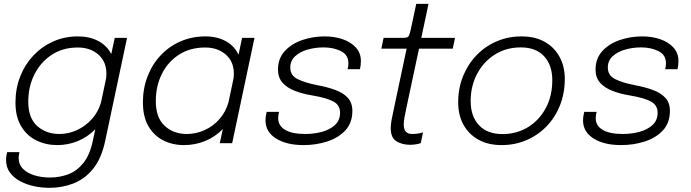

<svg xmlns="http://www.w3.org/2000/svg" viewBox="-20 -722 3486 968"><path d="M268.5 9.5Q211.5 9.5 163.5 -14Q115.5 -37.5 86.8 -85.2Q58 -133 58 -205Q58 -275 81.5 -335.5Q105 -396 147.8 -441.5Q190.5 -487 248 -512.8Q305.5 -538.5 373 -538.5Q431 -538.5 475 -515.5Q519 -492.5 541 -449.5L558.5 -531H620.5L510 -10Q491 78 449 129.5Q407 181 350 203Q293 225 229 225Q190.5 225 152 216.8Q113.5 208.5 81.5 191.5Q49.5 174.5 30 147.8Q10.5 121 10.5 84Q10.5 73.5 12 64.5Q13.5 55.5 16 45H78Q74 63 74 73.5Q74 107.5 96.2 129.5Q118.5 151.5 154.5 162.2Q190.5 173 232 173Q281 173 324.5 156.5Q368 140 400.2 100Q432.5 60 447.5 -10L460.5 -70.5Q422.5 -31.5 373 -11Q323.5 9.5 268.5 9.5ZM122.5 -209.5Q122.5 -127 167.5 -86.8Q212.5 -46.5 279.5 -46.5Q325.5 -46.5 368.2 -66.2Q411 -86 443 -121.5Q475 -157 489 -204.5L514.5 -324.5Q516.5 -340 516.5 -350.5Q516.5 -411 476 -446.8Q435.5 -482.5 372 -482.5Q296.5 -482.5 240.5 -445.5Q184.5 -408.5 153.5 -346.8Q122.5 -285 122.5 -209.5Z M907.5 9.5Q850 9.5 803 -14.2Q756 -38 728.2 -85.8Q700.5 -133.5 700.5 -206Q700.5 -276 723.8 -336.5Q747 -397 789.5 -442.5Q832 -488 889.8 -513.2Q947.5 -538.5 1015.5 -538.5Q1074.5 -538.5 1118.2 -514.5Q1162 -490.5 1182.5 -446L1200.5 -531H1263L1150.5 0H1088L1103.5 -71.5Q1065 -32 1014.5 -11.2Q964 9.5 907.5 9.5ZM765.5 -212Q765.5 -129 810 -87.8Q854.5 -46.5 921.5 -46.5Q969.5 -46.5 1012.8 -66.5Q1056 -86.5 1087.2 -122.5Q1118.5 -158.5 1132 -206.5L1157 -324.5Q1159 -338.5 1159 -350.5Q1159 -411.5 1118.2 -447Q1077.5 -482.5 1014.5 -482.5Q938.5 -482.5 882.5 -446.5Q826.5 -410.5 796 -349.2Q765.5 -288 765.5 -212Z M1510.5 9.5Q1424 9.5 1371.2 -24Q1318.5 -57.5 1318.5 -114.5Q1318.5 -125.5 1320.5 -138Q1322.5 -150.5 1324.5 -158H1387Q1382.5 -143 1382.5 -126Q1382.5 -88 1417.8 -67.2Q1453 -46.5 1518.5 -46.5Q1562.5 -46.5 1602.8 -57.2Q1643 -68 1668.8 -91.8Q1694.5 -115.5 1694.5 -153.5Q1694.5 -192 1661 -210.2Q1627.5 -228.5 1556 -240.5Q1506.5 -248.5 1467 -263.8Q1427.5 -279 1404.5 -304.8Q1381.5 -330.5 1381.5 -371.5Q1381.5 -427 1415.5 -464.2Q1449.5 -501.5 1503.5 -520Q1557.5 -538.5 1617 -538.5Q1667 -538.5 1708.5 -524Q1750 -509.5 1774.8 -481.8Q1799.5 -454 1799.5 -414.5Q1799.5 -391 1794.5 -373H1732.5Q1734.5 -380 1735.5 -386.8Q1736.5 -393.5 1736.5 -403Q1736.5 -445.5 1699 -464.2Q1661.5 -483 1611 -483Q1569 -483 1530.8 -472Q1492.5 -461 1468 -438.5Q1443.5 -416 1443.5 -381.5Q1443.5 -341.5 1480.2 -323.2Q1517 -305 1580 -292.5Q1631.5 -283 1671.2 -268.2Q1711 -253.5 1733.8 -228.5Q1756.5 -203.5 1756.5 -163Q1756.5 -102.5 1721 -64.5Q1685.5 -26.5 1629.2 -8.5Q1573 9.5 1510.5 9.5Z M2047 8Q2009 8 1979.5 -9.2Q1950 -26.5 1950 -76.5Q1950 -94 1953.8 -115.2Q1957.5 -136.5 1964 -165.5L2030 -476.5H1902.5L1914 -531H2008.5Q2033.5 -531 2039.2 -538.2Q2045 -545.5 2051.5 -575.5L2078.5 -702.5H2140.5L2104 -531H2274L2262.5 -476.5H2092.5L2030.5 -186Q2023.5 -154 2019.5 -131.5Q2015.5 -109 2015.5 -94Q2015.5 -72 2025.2 -59.2Q2035 -46.5 2058.5 -46.5Q2073.5 -46.5 2089.2 -49Q2105 -51.5 2112.5 -55L2101.5 -0.5Q2093 2.5 2079 5.2Q2065 8 2047 8Z M2509 9.5Q2441 9.5 2392 -17.8Q2343 -45 2316.5 -93.5Q2290 -142 2290 -206.5Q2290 -276.5 2314.2 -337Q2338.5 -397.5 2381.8 -442.8Q2425 -488 2483.2 -513.2Q2541.5 -538.5 2609.5 -538.5Q2678 -538.5 2726.8 -510.8Q2775.5 -483 2801.5 -434.5Q2827.5 -386 2827.5 -325Q2827.5 -251 2802.8 -189.8Q2778 -128.5 2734.5 -84Q2691 -39.5 2633.2 -15Q2575.5 9.5 2509 9.5ZM2513.5 -46Q2584 -46 2640.8 -80.2Q2697.5 -114.5 2731 -175.8Q2764.5 -237 2764.5 -318.5Q2764.5 -393 2723.5 -438Q2682.5 -483 2605.5 -483Q2532 -483 2475 -447Q2418 -411 2385.5 -349.8Q2353 -288.5 2353 -212.5Q2353 -135.5 2394.8 -90.8Q2436.5 -46 2513.5 -46Z M3111.5 9.5Q3025 9.5 2972.2 -24Q2919.5 -57.5 2919.5 -114.5Q2919.5 -125.5 2921.5 -138Q2923.5 -150.5 2925.5 -158H2988Q2983.5 -143 2983.5 -126Q2983.5 -88 3018.8 -67.2Q3054 -46.5 3119.5 -46.5Q3163.5 -46.5 3203.8 -57.2Q3244 -68 3269.8 -91.8Q3295.5 -115.5 3295.5 -153.5Q3295.5 -192 3262 -210.2Q3228.5 -228.5 3157 -240.5Q3107.5 -248.5 3068 -263.8Q3028.5 -279 3005.5 -304.8Q2982.5 -330.5 2982.5 -371.5Q2982.5 -427 3016.5 -464.2Q3050.5 -501.5 3104.5 -520Q3158.5 -538.5 3218 -538.5Q3268 -538.5 3309.5 -524Q3351 -509.5 3375.8 -481.8Q3400.5 -454 3400.5 -414.5Q3400.5 -391 3395.5 -373H3333.5Q3335.5 -380 3336.5 -386.8Q3337.5 -393.5 3337.5 -403Q3337.5 -445.5 3300 -464.2Q3262.5 -483 3212 -483Q3170 -483 3131.8 -472Q3093.5 -461 3069 -438.5Q3044.5 -416 3044.5 -381.5Q3044.5 -341.5 3081.2 -323.2Q3118 -305 3181 -292.5Q3232.5 -283 3272.2 -268.2Q3312 -253.5 3334.8 -228.5Q3357.5 -203.5 3357.5 -163Q3357.5 -102.5 3322 -64.5Q3286.5 -26.5 3230.2 -8.5Q3174 9.5 3111.5 9.5Z"/></svg>

Font: Epilogue Light
Style: Italic
Weight: 300
Italic angle: -12°
Designer: Tyler Finck
Foundry: Etcetera Type Co
Version: Version 2.111; ttfautohint (v1.8.3)